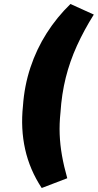

<svg xmlns="http://www.w3.org/2000/svg" viewBox="-20 -744 490 962"><path d="M189 198Q129 107 106 4Q83 -99 95 -213Q102 -314 132.5 -406Q163 -498 214 -578Q265 -658 333 -724L450 -671Q401 -593 365.5 -515Q330 -437 309.5 -355Q289 -273 283 -180Q277 -124 279 -71.5Q281 -19 290.5 35Q300 89 317 149Z"/></svg>

Font: Nunito Sans 9pt Black
Style: Italic
Weight: 900
Italic angle: -9°
Version: Version 3.101;gftools[0.9.27]